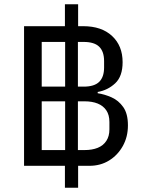

<svg xmlns="http://www.w3.org/2000/svg" viewBox="-20 -800 684 902"><path d="M347 -21V82H285V-21H93V-677H285V-780H347V-677H371Q457 -677 506.5 -631Q556 -585 556 -508Q556 -441 521 -408.5Q486 -376 439 -368V-362Q472 -357 504.5 -342.5Q537 -328 559 -297Q581 -266 581 -211Q581 -157 557 -114Q533 -71 492.5 -46Q452 -21 400 -21ZM176 -393H286V-603H176ZM346 -603V-393H373Q423 -393 446 -415.5Q469 -438 469 -483V-513Q469 -558 446 -580.5Q423 -603 373 -603ZM176 -95H286V-324H176ZM346 -324V-95H377Q413 -95 439 -105.5Q465 -116 479.5 -138Q494 -160 494 -192V-227Q494 -260 479.5 -281.5Q465 -303 439 -313.5Q413 -324 377 -324Z"/></svg>

Font: IBM Plex Sans
Style: Regular
Weight: 400
Designer: Mike Abbink, Paul van der Laan, Pieter van Rosmalen
Foundry: Bold Monday
Version: Version 3.201